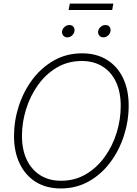

<svg xmlns="http://www.w3.org/2000/svg" viewBox="-20 -1033 757 1063"><path d="M316.4 10.3Q236.3 10.3 178.5 -25.6Q120.6 -61.5 89.1 -127Q57.6 -192.4 57.6 -279.3Q57.6 -364.3 84 -445.8Q110.4 -527.3 159.9 -593.3Q209.5 -659.2 279.1 -698.5Q348.6 -737.8 434.6 -737.8Q514.2 -737.8 572.3 -701.7Q630.4 -665.5 661.4 -600.6Q692.4 -535.6 692.4 -447.8Q692.4 -363.3 666 -281.5Q639.6 -199.7 590.3 -133.8Q541 -67.9 471.7 -28.8Q402.3 10.3 316.4 10.3ZM317.9 -32.2Q394 -32.2 455.1 -68.1Q516.1 -104 559.3 -163.8Q602.5 -223.6 625.5 -297.1Q648.4 -370.6 648.4 -446.3Q648.4 -523.9 622.1 -579.6Q595.7 -635.3 547.1 -665.3Q498.5 -695.3 433.1 -695.3Q356.4 -695.3 295.4 -659.4Q234.4 -623.5 191.2 -563.5Q147.9 -503.4 124.8 -429.7Q101.6 -356 101.6 -280.8Q101.6 -204.1 128.2 -148.4Q154.8 -92.8 203.4 -62.5Q252 -32.2 317.9 -32.2ZM552.2 -826.2Q538.1 -826.2 529.8 -836.2Q521.5 -846.2 523.4 -860.4Q525.9 -874.5 537.6 -884.5Q549.3 -894.5 563.5 -894.5Q578.1 -894.5 586.2 -884.8Q594.2 -875 591.8 -860.8Q589.8 -846.2 578.1 -836.2Q566.4 -826.2 552.2 -826.2ZM352.5 -826.2Q338.4 -826.2 330.1 -836.2Q321.8 -846.2 323.7 -860.4Q326.2 -874.5 338.1 -884.5Q350.1 -894.5 363.8 -894.5Q378.4 -894.5 386.5 -884.8Q394.5 -875 392.1 -860.8Q390.1 -846.2 378.4 -836.2Q366.7 -826.2 352.5 -826.2ZM607.4 -1013.2 601.1 -977.5H359.9L366.7 -1013.2Z"/></svg>

Font: Inter 28pt ExtraLight
Style: Italic
Weight: 250
Italic angle: -9.3988°
Designer: Rasmus Andersson
Foundry: rsms
Version: Version 4.001;git-66647c0bb